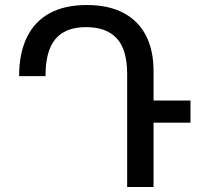

<svg xmlns="http://www.w3.org/2000/svg" viewBox="-20 -744 809 764"><path d="M591 0H486V-449Q486 -547 444.5 -591.5Q403 -636 323 -636Q268 -636 232 -615Q196 -594 178.5 -551Q161 -508 161 -441H56Q56 -530 86 -593.5Q116 -657 176 -690.5Q236 -724 326 -724Q411 -724 470.5 -693Q530 -662 560.5 -603Q591 -544 591 -461ZM576 -344H738V-256H576Z"/></svg>

Font: Noto Sans Armenian Medium
Style: Regular
Weight: 500
Designer: Monotype Design Team
Foundry: Monotype Imaging Inc.
Version: Version 2.007